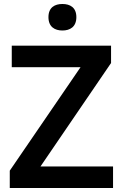

<svg xmlns="http://www.w3.org/2000/svg" viewBox="-20 -943 616 963"><path d="M293 -923C255 -923 223 -906 223 -857C223 -808 255 -790 293 -790C331 -790 363 -808 363 -857C363 -906 331 -923 293 -923ZM547 0V-108H183L537 -627V-714H39V-606H384L29 -87V0Z"/></svg>

Font: Noto Sans Gunjala Gondi Semibold
Style: Regular
Weight: 400
Designer: Ek Type
Foundry: Ek Type
Version: Version 1.004